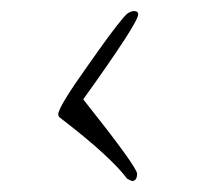

<svg xmlns="http://www.w3.org/2000/svg" viewBox="-20 -462 358 346"><path d="M217 -136 209 -140Q195 -159 165 -186.5Q135 -214 88 -250Q85 -252 85 -256Q85 -269 137 -342Q158 -372 174.5 -394.5Q191 -417 203 -431Q212 -442 222 -442Q229 -442 229 -436Q229 -421 130 -283Q227 -161 227 -149Q227 -135 217 -136Z"/></svg>

Font: Petemoss
Style: Regular
Weight: 400
Designer: Robert E. Leuschke
Foundry: Robert E. Leuschke
Version: Version 1.010; ttfautohint (v1.8.3)